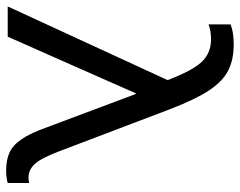

<svg xmlns="http://www.w3.org/2000/svg" viewBox="-102 -662 763 610"><g transform="rotate(90 279.0 -356.5)"><path d="M321 -514 454 -164Q476 -106 494.5 -86Q513 -66 538 -66Q545 -66 555 -68V0Q537 5 516 5Q482 5 458.5 -5.5Q435 -16 415.5 -44.5Q396 -73 377 -127L272 -407H270L168 -176L90 0H-6L228 -508Q198 -587 170 -616.5Q142 -646 98 -646Q72 -646 51 -638V-708Q75 -718 115 -718Q164 -718 198.5 -700Q233 -682 261.5 -638.5Q290 -595 321 -514Z"/></g></svg>

Font: CST
Style: Regular
Weight: 400
Version: Version 1.00